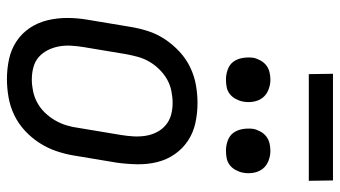

<svg xmlns="http://www.w3.org/2000/svg" viewBox="-228 -720 957 540"><g transform="rotate(90 250.0 -450.5)"><path d="M203 8Q174 8 146.5 2Q119 -4 96.5 -19Q74 -34 59 -56.5Q44 -79 37.5 -106Q31 -133 31 -161.5Q31 -190 36 -219L56 -339Q60 -364 68 -389Q76 -414 91 -436.5Q106 -459 126 -477.5Q146 -496 170 -507.5Q194 -519 219.5 -523.5Q245 -528 270 -528Q299 -528 326.5 -522Q354 -516 376.5 -501Q399 -486 414.5 -463.5Q430 -441 436.5 -414Q443 -387 442.5 -358.5Q442 -330 438 -301L418 -181Q414 -156 405.5 -131Q397 -106 382.5 -83.5Q368 -61 348 -42.5Q328 -24 304 -12.5Q280 -1 254 3.5Q228 8 203 8ZM204 -62Q220 -62 237 -65.5Q254 -69 269.5 -77.5Q285 -86 297.5 -99Q310 -112 319 -127.5Q328 -143 333 -159.5Q338 -176 340 -192L360 -312Q363 -330 364 -347.5Q365 -365 362.5 -381.5Q360 -398 352.5 -413Q345 -428 332.5 -438.5Q320 -449 304 -453.5Q288 -458 270 -458Q254 -458 236.5 -454.5Q219 -451 204 -442.5Q189 -434 176 -421Q163 -408 154 -392.5Q145 -377 140.5 -360.5Q136 -344 133 -328L113 -208Q110 -190 109 -172.5Q108 -155 111 -138.5Q114 -122 121.5 -107Q129 -92 141 -81.5Q153 -71 169.5 -66.5Q186 -62 204 -62ZM404 -608Q390 -608 376 -613Q362 -618 354 -629Q346 -640 343.5 -655Q341 -670 343 -685Q345 -695 350.5 -705Q356 -715 364.5 -721.5Q373 -728 383.5 -730.5Q394 -733 405 -733Q419 -733 433 -727.5Q447 -722 455.5 -711Q464 -700 466.5 -685Q469 -670 466 -655Q464 -645 458.5 -635Q453 -625 444.5 -618.5Q436 -612 425.5 -610Q415 -608 404 -608ZM204 -608Q190 -608 176 -613Q162 -618 154 -629Q146 -640 143.5 -655Q141 -670 143 -685Q145 -695 150.5 -705Q156 -715 164.5 -721.5Q173 -728 183.5 -730.5Q194 -733 205 -733Q219 -733 233 -727.5Q247 -722 255.5 -711Q264 -700 266.5 -685Q269 -670 266 -655Q264 -645 258.5 -635Q253 -625 244.5 -618.5Q236 -612 225.5 -610Q215 -608 204 -608ZM489 -841H189L188 -909H488Z"/></g></svg>

Font: Iosevka Custom
Style: Italic
Weight: 400
Italic angle: -9°
Monospace: yes
Designer: Belleve Invis
Foundry: Belleve Invis
Version: Version 30.3.3; ttfautohint (v1.8.3)